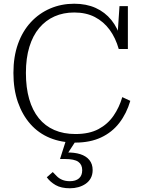

<svg xmlns="http://www.w3.org/2000/svg" viewBox="-20 -748 773 1030"><path d="M378 -681Q320 -681 272.5 -660Q225 -639 190.5 -598Q156 -557 137.5 -496.5Q119 -436 119 -357Q119 -278 136.5 -217Q154 -156 188 -114Q222 -72 271.5 -50.5Q321 -29 385 -29Q459 -29 508.5 -55.5Q558 -82 589 -127Q620 -172 636 -227L679 -207Q659 -139 620 -88.5Q581 -38 522 -10.5Q463 17 384 17Q309 17 248 -8Q187 -33 143.5 -82Q100 -131 76 -200Q52 -269 52 -357Q52 -444 76.5 -512.5Q101 -581 145.5 -629Q190 -677 249.5 -702.5Q309 -728 378 -728Q443 -728 493 -705.5Q543 -683 577.5 -640.5Q612 -598 629 -537L609 -536L621 -715H666V-485H617Q600 -545 568 -588.5Q536 -632 489 -656.5Q442 -681 378 -681ZM395 -5 338 83 334 70Q379 69 410.5 79Q442 89 459.5 110.5Q477 132 477 164Q477 189 467 207.5Q457 226 439.5 238Q422 250 400.5 256Q379 262 355 262Q308 262 278.5 245Q249 228 231 203L263 175Q273 185 284.5 197Q296 209 313.5 216.5Q331 224 355 224Q386 224 403.5 209Q421 194 421 165Q421 135 400 120Q379 105 328 105H302L337 -5Z"/></svg>

Font: Roboto Serif 20pt ExtraLight
Style: Regular
Weight: 250
Version: Version 1.008